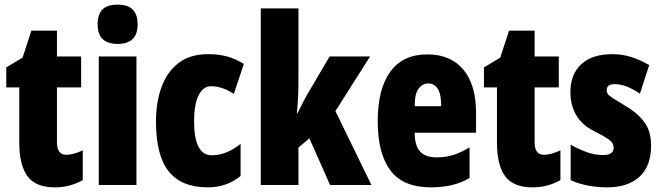

<svg xmlns="http://www.w3.org/2000/svg" viewBox="-20 -796 2845 826"><path d="M265 -130Q280 -130 298 -135Q316 -140 336 -149V-21Q309 -6 279.5 2Q250 10 216 10Q134 10 98.5 -37.5Q63 -85 63 -182V-420H7V-506L77 -548L115 -664H225V-553H329V-420H225V-184Q225 -130 265 -130Z M486 -776Q531 -776 551.5 -754.5Q572 -733 572 -691Q572 -607 486 -607Q400 -607 400 -691Q400 -734 420.5 -755Q441 -776 486 -776ZM567 -553V0H405V-553Z M873 10Q761 10 706 -58.5Q651 -127 651 -274Q651 -355 674.5 -420.5Q698 -486 747.5 -524.5Q797 -563 876 -563Q922 -563 959 -552.5Q996 -542 1029 -521L986 -392Q937 -425 887 -425Q854 -425 834.5 -386Q815 -347 815 -274Q815 -128 891 -128Q954 -128 1015 -177V-39Q956 10 873 10Z M1264 -458Q1264 -420 1262.5 -382.5Q1261 -345 1257 -309H1260Q1271 -332 1282 -353Q1293 -374 1302 -390L1398 -553H1572L1423 -318L1578 0H1400L1311 -201L1264 -161V0H1102V-760H1264Z M1819 -562Q1918 -562 1973 -497Q2028 -432 2028 -310V-225H1764Q1764 -170 1787 -144.5Q1810 -119 1858 -119Q1896 -119 1929 -129Q1962 -139 2000 -162V-30Q1964 -9 1923 0.5Q1882 10 1834 10Q1714 10 1659.5 -63Q1605 -136 1605 -274Q1605 -413 1659 -487.5Q1713 -562 1819 -562ZM1823 -437Q1798 -437 1781 -415Q1764 -393 1764 -339H1878Q1878 -392 1863 -414.5Q1848 -437 1823 -437Z M2320 -130Q2335 -130 2353 -135Q2371 -140 2391 -149V-21Q2364 -6 2334.5 2Q2305 10 2271 10Q2189 10 2153.5 -37.5Q2118 -85 2118 -182V-420H2062V-506L2132 -548L2170 -664H2280V-553H2384V-420H2280V-184Q2280 -130 2320 -130Z M2781 -170Q2781 -81 2731 -35.5Q2681 10 2592 10Q2552 10 2512.5 3Q2473 -4 2435 -21V-174Q2465 -156 2501.5 -142.5Q2538 -129 2575 -129Q2620 -129 2620 -161Q2620 -170 2615.5 -179Q2611 -188 2593.5 -200Q2576 -212 2537 -231Q2434 -283 2434 -400Q2434 -477 2481 -520Q2528 -563 2614 -563Q2657 -563 2695 -551Q2733 -539 2773 -516L2733 -393Q2708 -410 2680.5 -422Q2653 -434 2624 -434Q2590 -434 2590 -408Q2590 -399 2594.5 -392Q2599 -385 2616 -374Q2633 -363 2668 -342Q2718 -314 2749.5 -274Q2781 -234 2781 -170Z"/></svg>

Font: Noto Sans Thai Looped ExtraCondensed Black
Style: Regular
Weight: 900
Width: 2
Designer: Sasikarn Vongin, Ben Mitchell
Foundry: The Fontpad Ltd
Version: Version 1.001; ttfautohint (v1.8.4.7-5d5b)